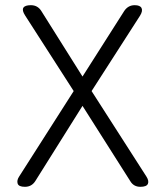

<svg xmlns="http://www.w3.org/2000/svg" viewBox="-20 -720 637 740"><path d="M76 0Q52 0 48 -12.5Q44 -25 54 -40L264 -369L77 -660Q64 -680 70 -690Q76 -700 99 -700Q125 -700 139 -678L298 -425L459 -678Q474 -700 499 -700Q520 -700 525.5 -689Q531 -678 520 -660L333 -369L544 -40Q555 -23 550 -11.5Q545 0 521 0Q495 0 482 -22L298 -312L116 -22Q102 0 76 0Z"/></svg>

Font: Shin Retro Maru Gothic Regular
Style: Regular
Weight: 400
Designer: Iose
Foundry: Typographish
Version: Version 1.002